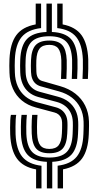

<svg xmlns="http://www.w3.org/2000/svg" viewBox="-20 -940 548 1070"><path d="M241.2 110V-38.2Q167.5 -41 133.9 -77.2Q100.2 -113.5 96.8 -193.2Q96.2 -213.8 96.4 -234.8Q96.5 -255.8 97.5 -273.1Q98.5 -290.5 100 -300H129.8Q128.2 -289 127.4 -271.5Q126.5 -254 126.4 -233.9Q126.2 -213.8 126.8 -194.2Q129.8 -123.5 159.5 -92.8Q189.2 -62 254.8 -62Q321.5 -62 351.8 -92.9Q382 -123.8 384.8 -194.8Q385.2 -206.2 385.6 -217.5Q386 -228.8 386.1 -239.6Q386.2 -250.5 385.8 -260.2Q384.8 -288.8 373.9 -311.2Q363 -333.8 343.4 -349.1Q323.8 -364.5 296 -372L193 -399.5Q162 -408 139.9 -426.6Q117.8 -445.2 105.8 -473.2Q93.8 -501.2 92.8 -537Q92 -558 92 -574.1Q92 -590.2 92.8 -607.5Q96 -686.2 130.1 -722.4Q164.2 -758.5 239 -761.8V-920H269V-761.8Q342 -758.8 375.2 -722.8Q408.5 -686.8 411.8 -607.8Q412.5 -588.8 412 -557.5Q411.5 -526.2 409.8 -500H380Q381.2 -526.5 381.9 -557.4Q382.5 -588.2 381.8 -606.5Q379 -677 349.4 -707.5Q319.8 -738 254.8 -738Q187 -738 156.2 -707.5Q125.5 -677 122.8 -606.2Q122 -589.5 122 -573.8Q122 -558 122.8 -538Q123.8 -509.2 132.9 -487Q142 -464.8 159 -450Q176 -435.2 199.8 -428.8L302.2 -401.2Q337.5 -392 362.4 -372.6Q387.2 -353.2 400.9 -325.1Q414.5 -297 415.8 -261.5Q416.2 -253.2 416.2 -243.5Q416.2 -233.8 415.9 -221.6Q415.5 -209.5 414.8 -193.5Q411.5 -114.5 378 -78.1Q344.5 -41.8 271.2 -38.2V110ZM181.2 110V4Q108.5 -9.2 74.5 -56.1Q40.5 -103 36.8 -191Q36.2 -207 36.2 -228.6Q36.2 -250.2 37.2 -270Q38.2 -289.8 40.8 -300H70.5Q68.5 -291.5 67.5 -273.9Q66.5 -256.2 66.4 -234.6Q66.2 -213 66.8 -192Q70.2 -108.2 104.1 -66.5Q138 -24.8 211.2 -16.2V110ZM301.2 110V-16.5Q374 -25.2 407.8 -67.1Q441.5 -109 444.8 -192.2Q445.2 -203.8 445.6 -215.9Q446 -228 446.1 -240Q446.2 -252 445.8 -262.8Q444.2 -305.5 427.6 -339Q411 -372.5 381 -395.8Q351 -419 308.5 -430.8L206.5 -459Q190 -463.8 178.1 -474.2Q166.2 -484.8 159.9 -501Q153.5 -517.2 152.8 -538.8Q152 -558.8 152 -573.8Q152 -588.8 152.8 -605Q155.2 -663.5 178.9 -688.8Q202.5 -714 254.8 -714Q304.2 -714 326.8 -688.9Q349.2 -663.8 351.8 -605.5Q352.5 -588 351.9 -557.6Q351.2 -527.2 350 -500H320Q321.2 -527.8 321.9 -557.2Q322.5 -586.8 321.8 -604.2Q320 -650.2 304.5 -670.1Q289 -690 254.8 -690Q218 -690 201.2 -670Q184.5 -650 182.5 -603.8Q182 -587.8 182 -573.5Q182 -559.2 182.8 -539.8Q183.2 -526.2 186.9 -515.9Q190.5 -505.5 197.2 -498.8Q204 -492 213.2 -489.2L314.8 -460Q364.8 -445.8 400 -418.1Q435.2 -390.5 454.6 -351.6Q474 -312.8 475.8 -264Q476.2 -252.5 476.1 -240Q476 -227.5 475.6 -215Q475.2 -202.5 474.8 -191Q471.2 -103.8 437.5 -57Q403.8 -10.2 331.2 3.8V110ZM254.8 -86Q204.8 -86 182 -111.4Q159.2 -136.8 156.8 -195.5Q156.2 -214.2 156.2 -233.5Q156.2 -252.8 157.1 -270.1Q158 -287.5 159.2 -300H189Q187.8 -286 187 -268.8Q186.2 -251.5 186.2 -233Q186.2 -214.5 186.8 -196.5Q188.8 -150.2 204.5 -130.1Q220.2 -110 254.8 -110Q290.5 -110 306.8 -130.4Q323 -150.8 325 -197.5Q325.8 -212.8 326 -223.8Q326.2 -234.8 326.2 -243Q326.2 -251.2 326 -257.8Q325.5 -272.2 320.4 -283.4Q315.2 -294.5 306 -302.1Q296.8 -309.8 283.5 -313.2L179.8 -341Q134 -353.2 101.8 -379.9Q69.5 -406.5 51.9 -445.8Q34.2 -485 32.8 -535Q32 -556.8 32 -574Q32 -591.2 32.8 -610Q36.5 -697.5 70.9 -744Q105.2 -790.5 179 -804V-920H209V-783.5Q134.8 -775 100.5 -733.4Q66.2 -691.8 62.8 -608.8Q62 -590.5 62 -573.6Q62 -556.8 62.8 -536Q64 -493 78.8 -459.4Q93.5 -425.8 120.8 -403.1Q148 -380.5 186.5 -370.2L289.8 -342.5Q310.2 -337.2 324.6 -325.8Q339 -314.2 347 -297.4Q355 -280.5 355.8 -259Q356.2 -251.8 356.2 -243Q356.2 -234.2 355.9 -222.8Q355.5 -211.2 354.8 -196Q352.2 -137.2 329.1 -111.6Q306 -86 254.8 -86ZM439.8 -500Q441.2 -525 441.9 -557Q442.5 -589 441.8 -608.8Q438.2 -692 404.9 -733.5Q371.5 -775 299 -783.5V-920H329V-804Q401 -790.2 434.5 -743.8Q468 -697.2 471.8 -610Q472.5 -588.2 471.9 -555.6Q471.2 -523 469.8 -500Z"/></svg>

Font: Big Shoulders Inline Text Thin Black
Style: Regular
Weight: 900
Version: Version 2.002